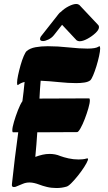

<svg xmlns="http://www.w3.org/2000/svg" viewBox="-20 -935 545 968"><path d="M435 -530Q425 -522 406 -519Q387 -516 364 -516Q325 -516 277 -521Q229 -526 185 -528Q183 -505 181.5 -483Q180 -461 179 -438L429 -439Q433 -439 433 -429Q433 -415 425.5 -389Q418 -363 407.5 -335.5Q397 -308 386 -288.5Q375 -269 369 -269L168 -268Q166 -237 163.5 -206Q161 -175 158 -144Q177 -151 194.5 -155Q212 -159 230 -159Q244 -159 257.5 -156.5Q271 -154 285 -148Q301 -142 325.5 -136.5Q350 -131 376 -131Q387 -131 397 -132Q407 -133 417 -136Q427 -139 422.5 -126.5Q418 -114 404.5 -93Q391 -72 373.5 -50Q356 -28 340 -12Q324 4 315 6Q291 13 265 13Q239 13 216.5 7.5Q194 2 179 -4Q150 -15 129 -15Q111 -15 95.5 -8.5Q80 -2 58 7Q57 7 54.5 7.5Q52 8 50 8Q46 8 42.5 5.5Q39 3 40 -6Q47 -72 55 -137.5Q63 -203 72 -268H46Q42 -268 42 -278Q42 -292 50.5 -321Q59 -350 70.5 -379.5Q82 -409 93 -425Q96 -449 99 -473.5Q102 -498 104 -522Q85 -517 73 -508Q71 -506 70 -506Q66 -506 66 -517Q66 -531 71 -555Q76 -579 83.5 -605.5Q91 -632 99.5 -652Q108 -672 115 -678Q132 -692 159.5 -697Q187 -702 221 -702Q271 -702 326 -696Q381 -690 421 -690Q463 -690 477 -700Q481 -702 481 -702Q485 -702 485 -690Q485 -677 479.5 -652Q474 -627 466 -601Q458 -575 449.5 -555Q441 -535 435 -530ZM366 -732 293 -810 252 -758Q241 -744 224.5 -736Q208 -728 197 -728Q182 -728 182 -738Q182 -747 190 -756L275 -864Q280 -871 288 -876Q304 -892 326.5 -903.5Q349 -915 365 -915Q373 -915 380 -910L476 -808Q479 -804 479 -798Q479 -785 461.5 -768.5Q444 -752 421 -739.5Q398 -727 381 -727Q373 -727 366 -732Z"/></svg>

Font: Ga Maamli
Style: Regular
Weight: 400
Designer: Afotey Clement Nii Odai, Ama Asantewa Diaka, David Abbey-Thompson
Foundry: Sorkin Type Co.
Version: Version 1.000; ttfautohint (v1.8.4.7-5d5b)